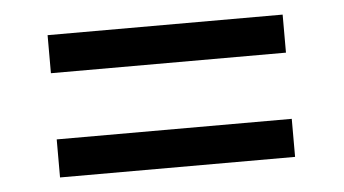

<svg xmlns="http://www.w3.org/2000/svg" viewBox="-32 -506 657 367"><g transform="rotate(-5 296.0 -322.5)"><path d="M70 -459H521V-386H70ZM70 -259H521V-186H70Z"/></g></svg>

Font: ugurmukhi85
Style: Book
Weight: 400
Designer: Jelle Bosma - Monotype Design Team
Foundry: Monotype Imaging Inc.
Version: Version 2.003